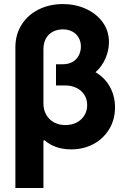

<svg xmlns="http://www.w3.org/2000/svg" viewBox="-20 -737 626 956"><path d="M522.5 -527.3Q522.5 -485.8 505.1 -446Q487.8 -406.2 455.6 -377.4Q502.4 -350.1 527.6 -304Q552.7 -257.8 552.7 -202.1Q552.7 -142.1 523.9 -94.2Q495.1 -46.4 445.3 -19.8Q395.5 6.8 335 6.8Q253.4 6.8 201.2 -39.1L196.3 -37.1V199.2H56.6V-501Q56.6 -565.4 87.9 -614.5Q119.1 -663.6 173.1 -690.2Q227.1 -716.8 293 -716.8Q355 -716.8 407.5 -693.1Q460 -669.4 491.2 -626.5Q522.5 -583.5 522.5 -527.3ZM305.7 -114.3Q337.9 -114.3 362.5 -127.4Q387.2 -140.6 400.6 -163.3Q414.1 -186 414.1 -213.9Q414.1 -243.2 399.7 -265.4Q385.3 -287.6 360.4 -299.6Q335.4 -311.5 305.7 -311.5H258.8V-417H291Q323.2 -417 343.8 -430.2Q364.3 -443.4 373.5 -463.4Q382.8 -483.4 382.8 -504.9Q382.8 -529.8 371.8 -549.3Q360.8 -568.8 340.3 -579.8Q319.8 -590.8 293 -590.8Q265.1 -590.8 243.2 -579.1Q221.2 -567.4 208.7 -545.2Q196.3 -522.9 196.3 -492.2V-220.7Q196.3 -191.4 209.5 -167Q222.7 -142.6 247.6 -128.4Q272.5 -114.3 305.7 -114.3Z"/></svg>

Font: Pretendard
Style: Bold
Weight: 700
Designer: Base glyphs from Inter by Rasmus Andersson; Hangeul glyphs from Noto Sans CJK(Source Han Sans) by Jang Soo-young and Kan
Foundry: Kil Hyung-jin
Version: Version 1.309